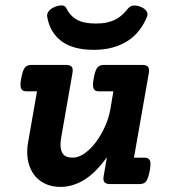

<svg xmlns="http://www.w3.org/2000/svg" viewBox="-20 -697 640 727"><path d="M335.4 -508.3Q255.9 -508.3 212.2 -541.5Q168.5 -574.7 158.7 -633.8Q156.7 -643.6 163.8 -653.6Q170.9 -663.6 185.1 -669.9Q200.7 -676.8 213.4 -676.5Q226.1 -676.3 231 -666.5Q244.6 -637.7 270.5 -622.8Q296.4 -607.9 343.3 -607.9Q366.7 -607.9 384.8 -611.8Q402.8 -615.7 417.5 -623.3Q432.1 -630.9 443.8 -641.8Q455.6 -652.8 466.3 -666.5Q474.1 -675.3 486.3 -676Q498.5 -676.8 513.2 -670.9Q526.9 -665.5 534.2 -655.5Q541.5 -645.5 536.6 -633.8Q525.4 -605.5 507.3 -582.3Q489.3 -559.1 464.4 -542.7Q439.5 -526.4 407.2 -517.3Q375 -508.3 335.4 -508.3ZM384.8 -101.6Q341.8 -42 298.3 -15.6Q254.9 10.7 209 10.7Q179.7 10.7 156.2 1Q132.8 -8.8 116.7 -26.1Q100.6 -43.5 91.8 -67.9Q83 -92.3 83 -121.6Q83 -130.4 83.7 -139.4Q84.5 -148.4 86.4 -158.2L120.1 -351.1H82.5Q74.2 -351.1 68.8 -353Q63.5 -355 60.5 -360.6Q57.6 -366.2 57.6 -376Q57.6 -385.7 60.5 -401.4Q63.5 -417 66.9 -426.8Q70.3 -436.5 75 -441.9Q79.6 -447.3 85.7 -449.2Q91.8 -451.2 100.1 -451.2H229Q245.6 -451.2 251.5 -444.1Q257.3 -437 254.4 -420.4L211.9 -177.2Q209 -161.6 209 -148.9Q209 -125.5 219.5 -112.8Q230 -100.1 255.4 -100.1Q277.3 -100.1 300.3 -116.2Q323.2 -132.3 343 -158.7Q362.8 -185.1 377.7 -218.3Q392.6 -251.5 398.4 -286.1L409.2 -351.1H356.9Q348.6 -351.1 343.3 -353Q337.9 -355 335 -360.6Q332 -366.2 332 -376Q332 -385.7 335 -401.4Q337.9 -417 341.3 -426.8Q344.7 -436.5 349.4 -441.9Q354 -447.3 360.1 -449.2Q366.2 -451.2 374.5 -451.2H518.1Q534.7 -451.2 540.5 -444.1Q546.4 -437 543.5 -420.4L487.3 -100.1H524.9Q533.2 -100.1 538.6 -98.1Q543.9 -96.2 546.9 -90.8Q549.8 -85.4 549.8 -75.7Q549.8 -65.9 546.9 -50.3Q543.9 -34.7 540.5 -24.9Q537.1 -15.1 532.5 -9.5Q527.8 -3.9 521.7 -2Q515.6 0 507.3 0H397.9Q381.3 0 375.5 -7.1Q369.6 -14.2 372.6 -30.8Z"/></svg>

Font: Courier Prime
Style: Bold Italic
Weight: 700
Monospace: yes
Designer: Alan Dague-Greene
Foundry: Quote-Unquote Apps
Version: Version 1.202